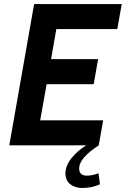

<svg xmlns="http://www.w3.org/2000/svg" viewBox="-20 -720 623 951"><path d="M149 -700H583L561 -576H259L233 -427H466L444 -303H211L179 -124H491L469 0H26ZM469 0Q372 63 372 114Q372 132 381.5 141Q391 150 409 150Q438 150 468 138L475 193Q435 211 388 211Q351 211 328 192.5Q305 174 304 141Q304 101 333.5 64Q363 27 407 0Z"/></svg>

Font: Cabin
Style: Bold Italic
Weight: 700
Italic angle: -7°
Designer: Pablo Impallari
Foundry: Pablo Impallari. http://www.impallari.com Igino Marini. http://www.ikern.com
Version: Version 2.200